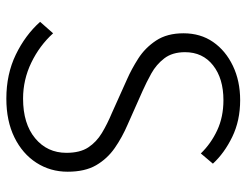

<svg xmlns="http://www.w3.org/2000/svg" viewBox="-108 -674 795 620"><g transform="rotate(90 290.0 -364.5)"><path d="M299 13Q220 13 157 -17.5Q94 -48 51 -96L88 -138Q128 -94 183 -67.5Q238 -41 299 -41Q380 -41 427 -80Q474 -119 474 -181Q474 -225 456.5 -251.5Q439 -278 410 -295.5Q381 -313 345 -328L236 -377Q204 -391 169.5 -413Q135 -435 111.5 -470.5Q88 -506 88 -559Q88 -614 116 -654.5Q144 -695 193 -718.5Q242 -742 304 -742Q370 -742 422.5 -716.5Q475 -691 509 -654L476 -615Q444 -648 401 -668Q358 -688 304 -688Q234 -688 191.5 -654.5Q149 -621 149 -564Q149 -523 169 -497Q189 -471 218 -455Q247 -439 274 -427L382 -379Q424 -361 458.5 -337Q493 -313 514 -277Q535 -241 535 -185Q535 -129 506 -84Q477 -39 424 -13Q371 13 299 13Z"/></g></svg>

Font: Noto Sans SC Thin Light
Style: Regular
Weight: 300
Version: Version 2.004-H2;hotconv 1.0.118;makeotfexe 2.5.65603